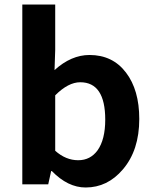

<svg xmlns="http://www.w3.org/2000/svg" viewBox="-20 -818 684 852"><path d="M210 -59H207L194 0H79V-798H225V-597L222 -507Q296 -574 377 -574Q480 -574 539 -496Q598 -419 598 -290Q598 -151 525 -66Q457 14 360 14Q281 14 210 -59ZM413 -151Q447 -199 447 -287Q447 -453 336 -453Q283 -453 225 -395V-149Q272 -107 327 -107Q381 -107 413 -151Z"/></svg>

Font: Noto Sans Tobesmart edit
Style: Bold
Weight: 700
Designer: Ryoko NISHIZUKA  (kana & ideographs); Paul D. Hunt (Latin, Greek & Cyrillic); Wenlong ZHANG  (bopomofo); Sandoll Communi
Foundry: Adobe Systems Incorporated
Version: Version 1.005 Oct 7, 2021